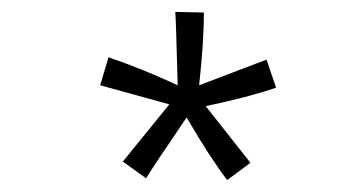

<svg xmlns="http://www.w3.org/2000/svg" viewBox="-20 -756 596 322"><path d="M274 -736 322 -735Q322 -688 314 -613L427 -656L443 -609Q397 -593 325 -578L400 -483L361 -454Q332 -492 293 -559Q239 -480 225 -457L186 -485Q193 -494 264 -581L148 -613L162 -660Q220 -640 278 -613Q275 -726 274 -736Z"/></svg>

Font: Antic Slab
Style: Regular
Weight: 400
Designer: Santiago Orozco
Foundry: Santiago Orozco
Version: Version 001.001